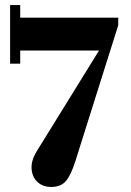

<svg xmlns="http://www.w3.org/2000/svg" viewBox="-20 -516 518 760"><path d="M183 224Q149 224 128 204Q107 184 105 152Q103 120 124 85L419 -392L400 -316H44V-446H448V-416L279 120Q261 177 241 200.5Q221 224 183 224ZM20 -264V-496H60V-264Z"/></svg>

Font: Baskervville
Style: Bold
Weight: 700
Version: Version 1.100